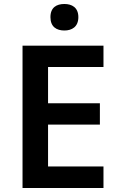

<svg xmlns="http://www.w3.org/2000/svg" viewBox="-20 -943 598 963"><path d="M303 -923C264 -923 233 -906 233 -857C233 -808 264 -790 303 -790C340 -790 373 -808 373 -857C373 -906 340 -923 303 -923ZM499 0V-108H221V-318H481V-425H221V-607H499V-714H93V0Z"/></svg>

Font: Noto Sans Arabic SemBd
Style: Regular
Weight: 600
Designer: Monotype Design Team, Nadine Chahine, Nizar Qandah and Khaled Hosny
Foundry: Monotype Imaging Inc.
Version: Version 2.012